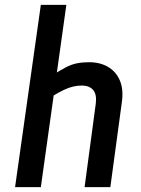

<svg xmlns="http://www.w3.org/2000/svg" viewBox="-20 -770 581 790"><path d="M328 0 374 -343Q379 -381 363.5 -399.5Q348 -418 316 -418Q299 -418 281.5 -414Q264 -410 242.5 -400Q221 -390 189 -370L195 -460Q228 -481 251 -493Q274 -505 296.5 -509.5Q319 -514 347 -514Q392 -514 425 -494.5Q458 -475 473.5 -438Q489 -401 481 -347L434 0ZM42 0 148 -750H253L148 0Z"/></svg>

Font: Finlandica Medium
Style: Italic
Weight: 500
Italic angle: -8°
Designer: Niklas Ekholm, Juho Hiilivirta, Jaakko Suomalainen
Foundry: Helsinki Type Studio
Version: Version 1.063